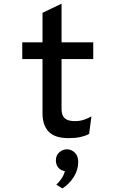

<svg xmlns="http://www.w3.org/2000/svg" viewBox="-20 -742 656 1048"><path d="M355 12Q278.5 12 245.2 -23.8Q212 -59.5 212 -123V-419.5H101.5V-511H212V-672L316 -722V-511H489V-419.5H316V-147Q316 -126.5 322.5 -111.8Q329 -97 344.8 -89Q360.5 -81 388.5 -81Q417.5 -81 439 -88.8Q460.5 -96.5 479 -106.5L466.5 -11Q445.5 0 419 6Q392.5 12 355 12ZM320.5 286.5 287.5 266Q297 258 312.8 236.8Q328.5 215.5 334 192Q311 188.5 298 172.5Q285 156.5 285 133.5Q285 106 303.5 89.5Q322 73 345.5 73Q369.5 73 388.2 91Q407 109 407 141.5Q407 185.5 382.5 224.2Q358 263 320.5 286.5Z"/></svg>

Font: Overpass Mono SemiBold
Style: Regular
Weight: 600
Monospace: yes
Designer: Delve Withrington, Dave Bailey
Foundry: Delve Fonts LLC
Version: Version 4.000